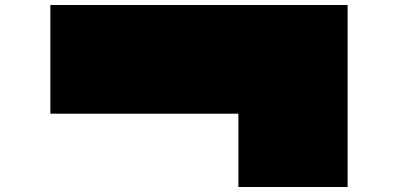

<svg xmlns="http://www.w3.org/2000/svg" viewBox="-20 -750 1586 770"><path d="M1374 -730V0H936V-294H182V-730H1374Z"/></svg>

Font: El Pececito
Style: Regular
Weight: 400
Designer: deFharo
Foundry: deFharo
Version: El Pececito Version 1.000